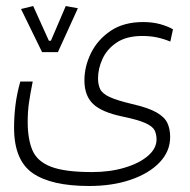

<svg xmlns="http://www.w3.org/2000/svg" viewBox="-20 -454 626 633"><path d="M273.9 159.2Q148.9 159.2 87.6 116.7Q26.4 74.2 26.4 -32.7Q26.4 -70.3 31 -107.7Q35.6 -145 46.9 -185.1H87.9Q79.6 -144 75.4 -114.7Q71.3 -85.4 71.3 -52.2Q71.3 4.4 86.9 41.3Q102.5 78.1 148.2 95.7Q193.8 113.3 283.7 113.3Q342.3 113.3 390.6 98.9Q439 84.5 467.5 60.1Q496.1 35.6 496.1 5.9Q496.1 -11.7 489.5 -24.7Q482.9 -37.6 459.2 -48.3Q435.5 -59.1 383.8 -69.8Q315.4 -84 286.9 -111.3Q258.3 -138.7 258.3 -189Q258.3 -234.9 280 -279.1Q301.8 -323.2 344.7 -352.3Q387.7 -381.3 452.1 -381.3Q482.9 -381.3 508.3 -374.3Q533.7 -367.2 550.3 -357.4L541.5 -316.9Q520.5 -325.7 498 -330.6Q475.6 -335.4 449.2 -335.4Q397 -335.4 364.7 -313.7Q332.5 -292 317.9 -259.8Q303.2 -227.5 303.2 -195.8Q303.2 -174.3 310.5 -159.7Q317.9 -145 341.8 -134Q365.7 -123 414.6 -111.3Q467.8 -99.1 494.9 -84Q522 -68.8 531.5 -49.1Q541 -29.3 541 -2.4Q541 44.9 506.3 81.3Q471.7 117.7 411.4 138.4Q351.1 159.2 273.9 159.2ZM118.7 -282.2 49.3 -424.3 89.4 -434.1 141.1 -319.8H147.9L196.8 -434.1L236.8 -426.8L170.9 -282.2Z"/></svg>

Font: Cascadia Code ExtraLight
Style: Regular
Weight: 200
Monospace: yes
Designer: Aaron Bell
Foundry: Saja Typeworks
Version: Version 2407.024; ttfautohint (v1.8.4)